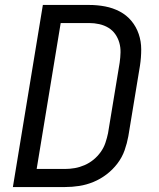

<svg xmlns="http://www.w3.org/2000/svg" viewBox="-20 -755 640 775"><path d="M32 0 153 -735H340Q373 -735 404.5 -729Q436 -723 463.5 -708.5Q491 -694 510.5 -670.5Q530 -647 540 -617.5Q550 -588 550 -555.5Q550 -523 545 -490L498 -205Q493 -177 483 -148.5Q473 -120 454 -95Q435 -70 410 -51Q385 -32 357 -20.5Q329 -9 300 -4.5Q271 0 242 0ZM128 -73H242Q262 -73 282 -76.5Q302 -80 321.5 -88.5Q341 -97 357.5 -110.5Q374 -124 386.5 -141.5Q399 -159 405.5 -178.5Q412 -198 416 -217L463 -502Q466 -523 466.5 -543.5Q467 -564 461.5 -583Q456 -602 445 -617.5Q434 -633 417.5 -643Q401 -653 381 -657.5Q361 -662 340 -662H225Z"/></svg>

Font: Iosevka Extended Oblique
Style: Regular
Weight: 400
Width: 7
Italic angle: -9°
Monospace: yes
Designer: Belleve Invis
Foundry: Belleve Invis
Version: Version 32.0.1; ttfautohint (v1.8.4)